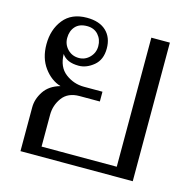

<svg xmlns="http://www.w3.org/2000/svg" viewBox="-88 -651 742 740"><g transform="rotate(15 283.5 -281.5)"><path d="M56 -175Q56 -208 76.5 -239Q97 -270 140 -282Q101 -294 73.5 -331.5Q46 -369 46 -424Q46 -483 78 -523Q110 -563 171 -563Q221 -563 248 -537.5Q275 -512 275 -468Q275 -423 246.5 -399.5Q218 -376 187 -376Q139 -376 120 -405Q121 -353 154 -328Q187 -303 228 -303H302V-264H221Q175 -264 152.5 -233.5Q130 -203 130 -165V-38H430V-553H504V0H56ZM241 -468Q241 -495 224.5 -513.5Q208 -532 180 -532Q149 -532 133 -514Q117 -496 117 -468Q117 -442 135 -423.5Q153 -405 180 -405Q205 -405 223 -423.5Q241 -442 241 -468Z"/></g></svg>

Font: Taviraj Light
Style: Regular
Weight: 300
Designer: Katatrad Team
Foundry: CadsonDemak
Version: Version 1.001